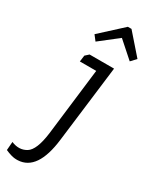

<svg xmlns="http://www.w3.org/2000/svg" viewBox="-306 -727 808 1006"><g transform="rotate(30 98.0 -224.0)"><path d="M169 -671 275 -550 246 -519 149 -605 39 -519 15 -550 147 -671ZM25 -426 46 -445H194L137 18Q113 218 -3 223Q-23 224 -42.5 218.5Q-62 213 -79 205L-75 154Q-25 175 15.5 150.5Q56 126 70 18L119 -388H20Z"/></g></svg>

Font: Zilla Slab Regular
Style: Italic
Weight: 400
Italic angle: -6°
Designer: Typotheque.com
Foundry: Typotheque type foundry
Version: Version 1.1; 2017; ttfautohint (v1.6)